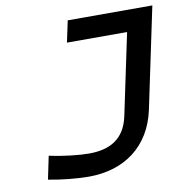

<svg xmlns="http://www.w3.org/2000/svg" viewBox="-77 -744 797 827"><g transform="rotate(-10 321.5 -330.5)"><path d="M264 -89C223 -89 154 -96 91 -110L70 -9C118 1 195 9 246 9C403 9 517 -76 550 -228L643 -670H273L253 -576H516L441 -220C420 -122 353 -89 264 -89Z"/></g></svg>

Font: LT Wave Mono Medium
Style: Italic
Weight: 500
Designer: Daniel Lyons
Version: Version 2.5 (Glyphs App)